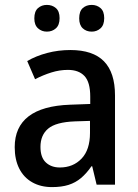

<svg xmlns="http://www.w3.org/2000/svg" viewBox="-20 -753 561 783"><path d="M267 -549Q359 -549 404 -503Q449 -457 449 -364V0H374L356 -75H353Q333 -46 310.5 -27Q288 -8 259.5 1Q231 10 192 10Q146 10 111.5 -9.5Q77 -29 58.5 -65.5Q40 -102 40 -153Q40 -235 96.5 -278.5Q153 -322 266 -326L348 -329V-359Q348 -418 324.5 -443Q301 -468 257 -468Q223 -468 189.5 -457.5Q156 -447 123 -430L91 -504Q127 -525 172.5 -537Q218 -549 267 -549ZM285 -258Q208 -255 176.5 -228.5Q145 -202 145 -154Q145 -111 167 -90.5Q189 -70 224 -70Q278 -70 312.5 -106Q347 -142 347 -211V-260ZM120 -678Q120 -707 135 -720Q150 -733 171 -733Q193 -733 208 -720Q223 -707 223 -679Q223 -651 208 -637.5Q193 -624 171 -624Q150 -624 135 -637.5Q120 -651 120 -678ZM303 -678Q303 -707 317.5 -720Q332 -733 354 -733Q375 -733 390 -720Q405 -707 405 -679Q405 -651 390 -637.5Q375 -624 354 -624Q332 -624 317.5 -637.5Q303 -651 303 -678Z"/></svg>

Font: Noto Sans Hebrew SemiCondensed Medium
Style: Regular
Weight: 500
Width: 4
Designer: Monotype Design Team
Foundry: Monotype Imaging Inc.
Version: Version 2.003